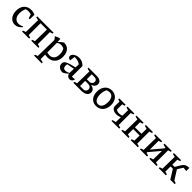

<svg xmlns="http://www.w3.org/2000/svg" viewBox="515 -2326 4349 4349"><g transform="rotate(45 2689.5 -151.5)"><path d="M244 9Q185 9 139.5 -22.5Q94 -54 68.5 -110Q43 -166 43 -239Q43 -318 72 -375.5Q101 -433 153 -464Q205 -495 272 -495Q305 -495 338.5 -488Q372 -481 403 -468L389 -397Q321 -427 241 -427Q215 -427 190 -420Q165 -413 141 -400L182 -434Q160 -392 148.5 -345.5Q137 -299 137 -253Q137 -194 156 -152Q175 -110 209 -88Q243 -66 289 -66Q316 -66 346 -74Q376 -82 408 -99L415 -82Q343 9 244 9ZM366 -320 319 -468H403L400 -320Z M473 0V-29Q488 -36 504 -41.5Q520 -47 540 -51L547 -438L473 -454V-486H996V-457Q980 -451 963.5 -445.5Q947 -440 928 -436V-49L996 -33V0H768V-28Q783 -34 797.5 -40.5Q812 -47 833 -51L840 -429H636V-49L699 -33V0Z M1287 9Q1253 9 1215 2Q1177 -5 1135 -18L1154 -87Q1197 -72 1230.5 -64.5Q1264 -57 1290 -57Q1364 -57 1404 -104.5Q1444 -152 1444 -239Q1444 -286 1432 -328Q1420 -370 1396 -406L1445 -360Q1381 -413 1314 -413Q1260 -413 1204 -371V-395Q1231 -426 1259 -450Q1287 -474 1319 -494Q1323 -495 1327.5 -495Q1332 -495 1335 -495Q1397 -495 1442 -464Q1487 -433 1511 -378Q1535 -323 1535 -253Q1535 -171 1504.5 -112Q1474 -53 1418.5 -22Q1363 9 1287 9ZM1051 194V166Q1065 159 1079.5 152.5Q1094 146 1116 141L1126 -382L1073 -451Q1105 -469 1137 -481Q1169 -493 1203 -497L1212 -391V144L1299 164V194Z M1993 6Q1961 6 1933.5 -17Q1906 -40 1895 -87L1907 -383Q1840 -434 1743 -434Q1724 -434 1706 -432Q1688 -430 1672 -426L1724 -452L1705 -307Q1667 -313 1647.5 -330Q1628 -347 1628 -374Q1628 -407 1653 -435Q1678 -463 1719.5 -479.5Q1761 -496 1811 -496Q1866 -496 1912 -474.5Q1958 -453 1993 -414V-75L2087 -81Q2084 -54 2070 -34Q2056 -14 2036 -4Q2016 6 1993 6ZM1774 10Q1703 9 1660 -27.5Q1617 -64 1617 -123Q1617 -151 1629.5 -172Q1642 -193 1675 -210.5Q1708 -228 1768.5 -247Q1829 -266 1924 -289V-237L1695 -195L1725 -209Q1720 -194 1717.5 -178Q1715 -162 1715 -148Q1715 -107 1734 -86Q1753 -65 1792 -65Q1819 -65 1850 -75.5Q1881 -86 1915 -109V-94Q1885 -61 1851.5 -35Q1818 -9 1774 10Z M2116 0V-29Q2126 -36 2142.5 -42Q2159 -48 2183 -51L2190 -438L2116 -454V-486H2378Q2451 -486 2493 -456Q2535 -426 2535 -374Q2535 -332 2508 -299.5Q2481 -267 2432 -253Q2490 -241 2523.5 -210.5Q2557 -180 2557 -133Q2557 -71 2508 -35.5Q2459 0 2372 0ZM2274 -18 2237 -55H2399Q2431 -64 2448 -85.5Q2465 -107 2465 -136Q2465 -175 2437.5 -197.5Q2410 -220 2365 -220H2266V-273H2377Q2445 -301 2445 -357Q2445 -393 2421.5 -412Q2398 -431 2358 -431H2237L2274 -468Z M2847 9Q2782 9 2734 -21Q2686 -51 2659.5 -106Q2633 -161 2633 -236Q2633 -314 2661 -372.5Q2689 -431 2740 -463.5Q2791 -496 2859 -496Q2925 -496 2974 -465.5Q3023 -435 3050 -380Q3077 -325 3077 -251Q3077 -172 3048.5 -113.5Q3020 -55 2968.5 -23Q2917 9 2847 9ZM2854 -51Q2893 -51 2921.5 -73.5Q2950 -96 2966 -139.5Q2982 -183 2982 -245Q2982 -305 2966.5 -346.5Q2951 -388 2921.5 -409.5Q2892 -431 2851 -431Q2825 -431 2793.5 -421.5Q2762 -412 2722 -393L2775 -430Q2752 -386 2740 -340Q2728 -294 2728 -241Q2728 -180 2744 -137.5Q2760 -95 2788 -73Q2816 -51 2854 -51Z M3337 0V-28Q3357 -35 3380.5 -41.5Q3404 -48 3424 -51L3431 -436L3364 -454V-486H3584V-457Q3568 -451 3553.5 -446Q3539 -441 3518 -436V-49L3584 -33V0ZM3310 -182Q3239 -182 3196 -213Q3153 -244 3153 -300L3156 -436L3101 -454V-486H3305V-457Q3289 -451 3274 -445.5Q3259 -440 3242 -437V-273Q3256 -257 3278.5 -249Q3301 -241 3334 -241Q3397 -241 3471 -276L3470 -233Q3433 -210 3392 -196Q3351 -182 3310 -182Z M3952 0V-28Q3967 -35 3984.5 -41.5Q4002 -48 4019 -51L4026 -438L3952 -454V-486H4180V-457Q4164 -451 4148 -445.5Q4132 -440 4113 -436V-49L4180 -33V0ZM3654 0V-29Q3669 -36 3685 -41.5Q3701 -47 3721 -51L3728 -438L3654 -454V-486H3881V-457Q3865 -451 3849.5 -445.5Q3834 -440 3815 -436V-49L3881 -33V0ZM3774 -218V-274H4069V-218Z M4369 -25 4365 -101 4670 -463V-381ZM4249 0V-29Q4264 -36 4280 -41.5Q4296 -47 4316 -51L4323 -438L4249 -454V-486H4475V-457Q4460 -451 4444 -445.5Q4428 -440 4410 -436V-49L4476 -33V0ZM4550 0V-29Q4567 -37 4585.5 -42.5Q4604 -48 4621 -51L4627 -436L4550 -454V-486H4782V-457Q4753 -445 4714 -436V-49L4782 -33V0Z M4851 0V-29Q4866 -36 4883 -42Q4900 -48 4918 -51L4925 -438L4851 -454V-486H5080V-457Q5050 -444 5012 -436V-49L5079 -33V0ZM4972 -218V-275H5124V-218ZM5221 0 5069 -244 5143 -299 5314 -29 5292 -54 5361 -33V0ZM5129 -228 5066 -244 5151 -387Q5170 -420 5192.5 -443.5Q5215 -467 5244.5 -480Q5274 -493 5315 -493Q5320 -493 5325.5 -493Q5331 -493 5337 -493V-395L5224 -407L5267 -431Q5254 -422 5240 -402.5Q5226 -383 5211 -360Z"/></g></svg>

Font: Piazzolla 24pt Medium
Style: Regular
Weight: 500
Designer: Juan Pablo del Peral
Foundry: Huerta Tipografica
Version: Version 2.005